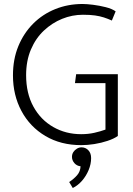

<svg xmlns="http://www.w3.org/2000/svg" viewBox="-20 -714 666 963"><path d="M356 -297H509V-64Q484 -55 453.5 -48Q423 -41 387 -41Q310 -41 247 -77Q184 -113 147.5 -179.5Q111 -246 111 -337Q111 -409 135 -465.5Q159 -522 200 -560.5Q241 -599 291.5 -619.5Q342 -640 396 -640Q432 -640 456.5 -636.5Q481 -633 501 -626.5Q521 -620 541 -611L560 -657Q542 -670 510.5 -678Q479 -686 447 -690Q415 -694 394 -694Q321 -694 257.5 -668.5Q194 -643 146.5 -595.5Q99 -548 72 -482.5Q45 -417 45 -336Q45 -237 87.5 -157.5Q130 -78 207.5 -32Q285 14 388 14Q419 14 453.5 8.5Q488 3 519.5 -7.5Q551 -18 571 -32V-342H362ZM389 25Q377 25 366 31.5Q355 38 348 48.5Q341 59 341 73Q341 90 353 104Q365 118 384 120Q383 146 367 164.5Q351 183 327 199L345 229Q371 216 391.5 192.5Q412 169 424.5 139Q437 109 437 79Q437 54 423 39.5Q409 25 389 25Z"/></svg>

Font: Catamaran Light
Style: Regular
Weight: 300
Designer: Pria Ravichandran
Version: Version 2.000